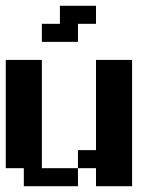

<svg xmlns="http://www.w3.org/2000/svg" viewBox="-20 -645 540 665"><path d="M125 -562.5H187.5V-625H312.5V-562.5H250V-500H125ZM0 -437.5H125V-62.5H250V-125H312.5V-437.5H437.5V0H312.5V-62.5H250V0H62.5V-62.5H0Z"/></svg>

Font: NeoDunggeunmo Pro
Style: Regular
Weight: 400
Version: Version 1.020